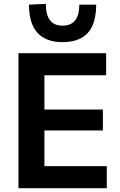

<svg xmlns="http://www.w3.org/2000/svg" viewBox="-20 -994 636 1014"><path d="M77.5 0Q77.5 -58 77.5 -112.5Q77.5 -167 77.5 -233.5V-475Q77.5 -543 77.5 -598.5Q77.5 -654 77.5 -713H540.5V-596.5Q493.5 -596.5 439.2 -596.5Q385 -596.5 311.5 -596.5H139.5L214.5 -691.5Q214.5 -632.5 214.5 -576.8Q214.5 -521 214.5 -453V-255.5Q214.5 -189 214.5 -134.5Q214.5 -80 214.5 -21.5L148.5 -116.5H322Q383.5 -116.5 438.5 -116.5Q493.5 -116.5 544 -116.5V0ZM183 -305V-415.5H316Q383 -415.5 431 -415.5Q479 -415.5 523.5 -415.5V-305Q476.5 -305 428.5 -305Q380.5 -305 315.5 -305ZM310 -771.5Q223 -771.5 178 -820.5Q133 -869.5 133 -969.5L222 -973.5Q222 -916 244 -887.2Q266 -858.5 310 -858.5Q355 -858.5 377 -886.8Q399 -915 399 -969.5H488Q488 -902.5 468.2 -858.5Q448.5 -814.5 408.8 -793Q369 -771.5 310 -771.5Z"/></svg>

Font: Commissioner Thin SemiBold
Style: Regular
Weight: 600
Version: Version 1.000